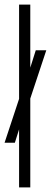

<svg xmlns="http://www.w3.org/2000/svg" viewBox="-20 -820 222 840"><path d="M63.5 0V-254L45 -195.5H0L63.5 -387.5V-800H112.5V-524L136.5 -600H182.5L112.5 -389V0Z"/></svg>

Font: Big Shoulders Text Thin ExtraLight
Style: Regular
Weight: 250
Version: Version 2.002